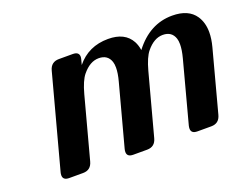

<svg xmlns="http://www.w3.org/2000/svg" viewBox="-90 -721 1142 894"><g transform="rotate(-20 481.0 -273.5)"><path d="M117.2 0Q86.4 0 86.4 -24.4Q86.4 -31.7 88.4 -39.1L211.4 -498Q221.7 -537.1 261.2 -537.1H329.6Q360.4 -537.1 360.4 -512.7Q360.4 -507.3 357.9 -498L351.6 -474.6Q410.2 -546.9 507.8 -546.9Q590.8 -546.9 622.1 -489.3Q632.3 -470.2 636.2 -445.3Q713.4 -546.9 825.2 -546.9Q905.8 -546.9 939.5 -496.6Q961.9 -462.9 961.9 -415.5Q961.9 -383.3 951.7 -344.7L870.1 -39.1Q859.9 0 820.8 0H752.4Q721.7 0 721.7 -24.4Q721.7 -31.7 723.6 -39.1L804.7 -343.3Q814.9 -381.8 814.9 -409.2Q814.9 -426.3 811 -438Q797.9 -477.5 753.4 -477.5Q710 -477.5 672.4 -431.6Q650.4 -404.8 633.8 -343.3L552.2 -39.1Q542 0 502.9 0H434.6Q403.8 0 403.8 -24.4Q403.8 -31.7 405.8 -39.1L487.3 -343.3Q497.6 -381.3 497.6 -409.2Q497.6 -426.3 493.7 -438Q480.5 -477.5 436 -477.5Q392.6 -477.5 355 -431.6Q333 -404.8 316.4 -343.3L234.9 -39.1Q224.6 0 185.5 0Z"/></g></svg>

Font: Cursive Sans
Style: Bold
Weight: 700
Italic angle: -15°
Designer: Wojciech Kalinowski "wmk69" (wmk69@o2.pl)
Foundry: Wojciech Kalinowski "wmk69" (wmk69@o2.pl)
Version: Wersja 3.1.0; 2022-02-18